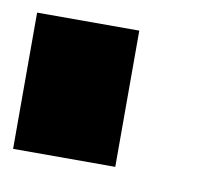

<svg xmlns="http://www.w3.org/2000/svg" viewBox="-43 -923 397 347"><g transform="rotate(10 156.0 -750.0)"><path d="M0 -625H187.5V-875H0Z"/></g></svg>

Font: Faithful 32x
Style: Semibold
Weight: 400
Foundry: Faithful Resource Pack
Version: Version 1.0; January 27, 2023